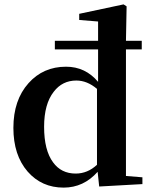

<svg xmlns="http://www.w3.org/2000/svg" viewBox="-20 -839 693 875"><path d="M422 -434Q377 -472 328 -472Q264 -472 225 -421Q181 -365 181 -261Q181 -154 222 -99Q259 -48 325 -48Q379 -48 422 -88ZM629 -31V0L432 11L425 -56Q361 16 270 16Q170 16 106 -57Q41 -132 41 -256Q41 -383 110 -460Q177 -535 281 -535Q369 -535 427 -466V-614H230V-653H427V-741L341 -748V-776L543 -819L557 -810L554 -653H626V-614H554V-37Z"/></svg>

Font: Source Han Serif JP
Style: Bold
Weight: 700
Designer: Ryoko NISHIZUKA  (kana & ideographs); Frank Grießhammer (Latin, Greek & Cyrillic); Wenlong ZHANG  (bopomofo); Sandoll Co
Foundry: Adobe Systems Incorporated
Version: Version 1.000;PS 1;hotconv 16.6.53;makeotf.lib2.5.65590